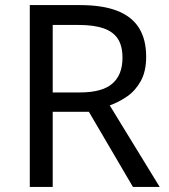

<svg xmlns="http://www.w3.org/2000/svg" viewBox="-20 -734 662 754"><path d="M294 -714Q383 -714 440.5 -691.5Q498 -669 526 -624Q554 -579 554 -511Q554 -454 533 -416Q512 -378 479.5 -355.5Q447 -333 411 -320L607 0H502L329 -295H187V0H97V-714ZM289 -636H187V-371H294Q381 -371 421 -405.5Q461 -440 461 -507Q461 -554 442.5 -582Q424 -610 386 -623Q348 -636 289 -636Z"/></svg>

Font: lsinhala05
Style: Book
Weight: 400
Designer: Jelle Bosma - Monotype Design Team
Foundry: Monotype Imaging Inc.
Version: Version 2.003